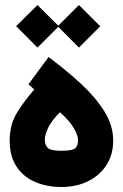

<svg xmlns="http://www.w3.org/2000/svg" viewBox="-20 -748 490 766"><path d="M173.8 -520.5Q245.1 -467.3 303.7 -413.1Q362.3 -358.9 397 -302.7Q431.6 -246.6 431.6 -187.5Q431.6 -130.9 404.5 -89.1Q377.4 -47.4 330.8 -24.7Q284.2 -2 225.1 -2Q166 -2 119.1 -22.5Q72.3 -43 45.4 -84.2Q18.6 -125.5 18.6 -187.5Q18.6 -248 44.7 -293Q70.8 -337.9 116.7 -391.1L93.3 -411.6ZM219.2 -300.3Q185.5 -266.6 172.1 -238.3Q158.7 -210 158.7 -189.9Q158.7 -170.4 170.2 -158.4Q181.6 -146.5 224.6 -146.5Q269.5 -146.5 280.5 -156.7Q291.5 -167 291.5 -190.4Q291.5 -206.5 275.1 -235.8Q258.8 -265.1 219.2 -300.3ZM44.4 -643.6 129.4 -728 212.4 -645.5 294.9 -728 379.9 -643.1 294.9 -558.1 212.4 -641.1 129.4 -558.1Z"/></svg>

Font: Vazir Black FD-UI
Style: Black-FD-UI
Weight: 900
Designer: Saber Rastikerdar
Foundry: Saber Rastikerdar
Version: Version 30.0.0